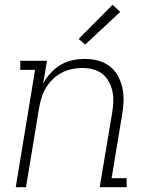

<svg xmlns="http://www.w3.org/2000/svg" viewBox="-20 -785 640 805"><path d="M46 0 127 -492H65V-530H177L161 -435Q174 -459 193 -479.5Q212 -500 235 -513.5Q258 -527 284 -532.5Q310 -538 335 -538Q364 -538 391 -531Q418 -524 439.5 -507.5Q461 -491 474 -467.5Q487 -444 493 -417Q499 -390 498 -361.5Q497 -333 492 -304L448 -38H511V0H398L450 -311Q454 -334 455 -357Q456 -380 451.5 -401.5Q447 -423 436.5 -442.5Q426 -462 409.5 -475Q393 -488 371 -494Q349 -500 326 -500Q304 -500 282 -495.5Q260 -491 239.5 -480.5Q219 -470 202 -453.5Q185 -437 173 -417.5Q161 -398 154.5 -376.5Q148 -355 144 -333L89 0ZM337 -598 310 -622 452 -765 484 -735Z"/></svg>

Font: Iosevka Curly Slab XLtEx
Style: Italic
Weight: 200
Width: 7
Italic angle: -9°
Monospace: yes
Designer: Belleve Invis
Foundry: Belleve Invis
Version: Version 11.1.0; ttfautohint (v1.8.3)